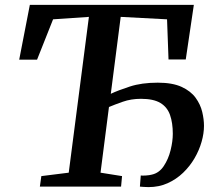

<svg xmlns="http://www.w3.org/2000/svg" viewBox="-20 -763 881 785"><path d="M143 0 149 -43 261 -57 343.5 -694 197 -684 131.5 -519H58.5L102 -743H772.5L739.5 -520H669L663 -684L473.5 -694L433 -379.5Q462.5 -393.5 510.8 -409.2Q559 -425 625 -425Q685 -425 722.5 -407.8Q760 -390.5 779.8 -363.2Q799.5 -336 806.8 -305.5Q814 -275 814 -248.5Q814 -217.5 804.2 -183.2Q794.5 -149 775.5 -116.2Q756.5 -83.5 728.8 -56.8Q701 -30 665.5 -14Q630 2 587 2Q577 2 567.5 1.2Q558 0.5 552 0L555.5 -45.5Q561.5 -44.5 576.5 -45.5Q591.5 -46.5 600.5 -49Q630.5 -55.5 649.5 -84Q668.5 -112.5 677.5 -149Q686.5 -185.5 686.5 -216Q686.5 -260.5 675.2 -292.8Q664 -325 635.8 -342Q607.5 -359 556.5 -359Q516 -359 482 -347Q448 -335 425.5 -325.5L391 -57L479 -43L475 0Z"/></svg>

Font: Merriweather 24pt SemiBold
Style: Italic
Weight: 600
Italic angle: -7.8°
Version: Version 2.101